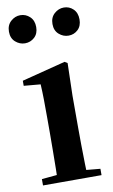

<svg xmlns="http://www.w3.org/2000/svg" viewBox="-90 -847 529 895"><g transform="rotate(-10 174.5 -400.0)"><path d="M72 -667Q47 -667 27 -684.5Q7 -702 7 -733Q7 -764 27 -782Q47 -800 72 -800Q98 -800 117 -782Q136 -764 136 -733Q136 -702 117 -684.5Q98 -667 72 -667ZM278 -667Q253 -667 233 -684.5Q213 -702 213 -733Q213 -764 233 -782Q253 -800 278 -800Q304 -800 322.5 -782Q341 -764 341 -733Q341 -702 322.5 -684.5Q304 -667 278 -667ZM39 0V-30L146 -40H208L316 -30V0ZM110 0Q111 -25 111.5 -67Q112 -109 112.5 -154.5Q113 -200 113 -235V-308Q113 -358 112.5 -394Q112 -430 110 -466L31 -473V-497L238 -550L251 -542L247 -388V-235Q247 -200 247.5 -154.5Q248 -109 249 -67Q250 -25 251 0Z"/></g></svg>

Font: Noto Serif TC
Style: Bold
Weight: 700
Designer: Ryoko NISHIZUKA 西塚涼子 (kana & ideographs); Frank Grießhammer (Latin, Greek & Cyrillic); Wenlong ZHANG 张文龙 (bopomofo); San
Foundry: Adobe
Version: Version 2.002-H1;hotconv 1.1.0;makeotfexe 2.6.0